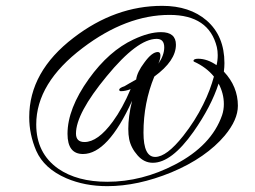

<svg xmlns="http://www.w3.org/2000/svg" viewBox="-20 -547 874 657"><path d="M347 90Q270 90 207 63Q131 30 104 -31Q80 -87 80 -146Q80 -302 232 -418Q374 -527 535 -527Q629 -527 687 -477Q748 -424 748 -331Q748 -324 747.5 -317Q747 -310 746 -302Q794 -251 794 -185Q794 -137 749 -83Q718 -46 672 -14Q626 18 566 43Q451 90 347 90ZM347 75Q466 75 579 16Q704 -49 740 -153Q746 -171 746 -191Q746 -227 728 -261Q703 -183 642 -96Q567 10 503 10Q473 10 451 -15Q428 -41 422 -71Q419 -86 419 -106Q419 -126 422 -150Q425 -174 432 -202Q349 -20 264 -20Q211 -20 211 -89Q211 -175 284 -277Q353 -373 437 -412Q490 -437 531 -437Q582 -437 582 -394Q582 -339 508 -285Q471 -195 471 -93Q471 -10 511 -10Q550 -10 607 -82Q648 -134 675 -189Q688 -215 697 -239Q706 -263 712 -285Q686 -317 644 -336Q642 -338 642 -338Q642 -346 658 -346Q689 -346 721 -324Q725 -340 725 -358Q725 -373 722 -386Q695 -496 560 -496Q412 -496 263 -383Q104 -263 104 -121Q104 -23 179 30Q244 75 347 75ZM269 -61Q315 -61 366 -131Q399 -176 427 -242Q409 -235 394 -235Q388 -235 388 -240Q388 -246 406 -252Q413 -256 423 -262Q433 -268 446 -275Q449 -300 474 -333Q500 -369 520 -369Q529 -369 529 -357Q529 -346 522 -329Q542 -358 542 -385Q542 -414 516 -414Q450 -414 345 -286Q240 -159 240 -90Q240 -61 269 -61Z"/></svg>

Font: Ruthie
Style: Regular
Weight: 400
Designer: Robert E. Leuschke
Foundry: Robert E. Leuschke
Version: Version 1.012